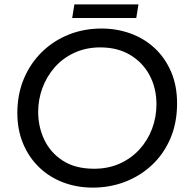

<svg xmlns="http://www.w3.org/2000/svg" viewBox="-20 -843 856 875"><path d="M403 12Q331 12 268.5 -11.5Q206 -35 159 -80Q112 -125 85.5 -188Q59 -251 59 -328Q59 -413 88.5 -483.5Q118 -554 170.5 -605.5Q223 -657 292.5 -685Q362 -713 443 -713Q512 -713 574.5 -690.5Q637 -668 684.5 -624Q732 -580 759.5 -516.5Q787 -453 787 -372Q787 -283 756.5 -212Q726 -141 672.5 -91Q619 -41 550 -14.5Q481 12 403 12ZM409 -74Q473 -74 525.5 -97.5Q578 -121 615.5 -162Q653 -203 673 -256Q693 -309 693 -368Q693 -441 662 -499.5Q631 -558 573.5 -592.5Q516 -627 437 -627Q372 -627 319 -602.5Q266 -578 229.5 -536.5Q193 -495 173.5 -442.5Q154 -390 154 -333Q154 -264 182.5 -205Q211 -146 267.5 -110Q324 -74 409 -74ZM309 -761 319 -823H611L601 -761Z"/></svg>

Font: MuseoModerno
Style: Italic
Weight: 400
Italic angle: -9°
Designer: Pablo Cosgaya, Héctor Gatti, Marcela Romero, and the Authors of The MuseoModerno Project.
Foundry: Omnibus-Type Team
Version: Version 1.003